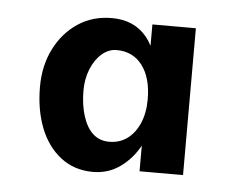

<svg xmlns="http://www.w3.org/2000/svg" viewBox="-35 -761 497 409"><g transform="rotate(5 213.5 -556.0)"><path d="M177 -391Q137 -391 108 -413.5Q79 -436 64 -474.5Q49 -513 49 -562Q49 -607 67 -643Q85 -679 116.5 -700Q148 -721 189 -721Q237 -721 264 -688Q291 -655 291 -592L276 -648V-715H369V-401H276V-474L291 -512Q291 -484 276 -456Q261 -428 235.5 -409.5Q210 -391 177 -391ZM206 -458Q228 -458 244.5 -470Q261 -482 270.5 -504Q280 -526 280 -555Q280 -601 260 -627.5Q240 -654 205 -654Q188 -654 173.5 -641.5Q159 -629 150.5 -608Q142 -587 142 -562Q142 -532 149.5 -508Q157 -484 171 -471Q185 -458 206 -458Z"/></g></svg>

Font: Lexend Exa
Style: Regular
Weight: 400
Designer: Bonnie Shaver-Troup, Thomas Jockin
Foundry: Lexend
Version: Version 1.007